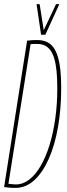

<svg xmlns="http://www.w3.org/2000/svg" viewBox="-22 -905 326 935"><path d="M54 10Q43 10 33.5 9.5Q24 9 16 8Q8 7 -2 6L110 -707Q125 -709 136 -709.5Q147 -710 159 -710Q185 -710 204.5 -701.5Q224 -693 237.5 -675Q251 -657 259.5 -629Q268 -601 272 -563.5Q276 -526 276 -477Q276 -375 260.5 -286.5Q245 -198 215.5 -131.5Q186 -65 145 -27.5Q104 10 54 10ZM56 -7Q90 -7 120.5 -30.5Q151 -54 176 -97Q201 -140 219 -198Q237 -256 247 -326.5Q257 -397 257 -475Q257 -522 253.5 -558Q250 -594 242.5 -619Q235 -644 223.5 -660Q212 -676 196 -683.5Q180 -691 159 -691Q154 -691 149 -691Q144 -691 139 -691Q134 -691 127 -690L19 -10Q26 -9 32 -8.5Q38 -8 44 -7.5Q50 -7 56 -7ZM267 -885 199 -736H178L156 -885H171L191 -758L251 -885Z"/></svg>

Font: Georama
Style: Italic
Weight: 400
Width: 2
Italic angle: -9°
Designer: Jean-Baptiste Levee
Foundry: Production Type
Version: Version 1.000